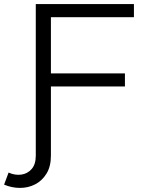

<svg xmlns="http://www.w3.org/2000/svg" viewBox="-47 -720 713 939"><path d="M-27 183 -5 124Q26 138 56.5 134Q87 130 107.5 107Q128 84 128 41V-700H608V-636H202V-361H564V-297H202V41Q202 94 180.5 129Q159 164 125 181.5Q91 199 51 199Q11 199 -27 183Z"/></svg>

Font: Montserrat
Style: Regular
Weight: 400
Designer: Julieta Ulanovsky
Foundry: Julieta Ulanovsky
Version: Version 9.000; ttfautohint (v1.8.4.7-5d5b)